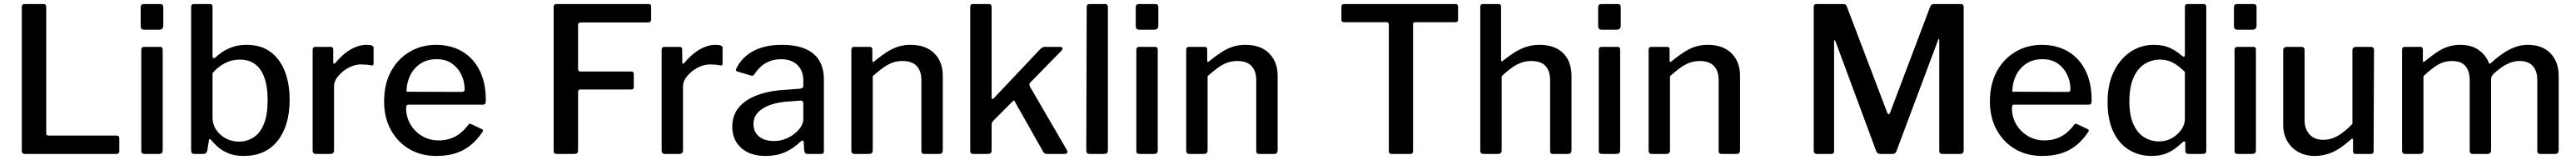

<svg xmlns="http://www.w3.org/2000/svg" viewBox="-20 -762 12761 792"><path d="M88 -727Q88 -742 102 -742H196Q209 -742 209 -727V-102Q209 -91 219 -91H557Q571 -91 571 -79V-13Q571 -7 567.5 -3.5Q564 0 557 0H105Q95 0 91.5 -4Q88 -8 88 -16V-727Z M786 -19Q786 -8 781.5 -4Q777 0 766 0H698Q687 0 683.5 -3.5Q680 -7 680 -16V-515Q680 -530 694 -530H774Q786 -530 786 -516ZM789 -636Q789 -615 769 -615H695Q684 -615 680.5 -620Q677 -625 677 -634V-725Q677 -742 692 -742H775Q789 -742 789 -726Z M945 0Q935 0 931 -4Q927 -8 927 -18V-727Q927 -742 941 -742H1021Q1033 -742 1033 -727V-485Q1033 -475 1037.5 -474Q1042 -473 1049 -479Q1060 -490 1080.5 -504Q1101 -518 1131.5 -529Q1162 -540 1202 -540Q1274 -540 1321 -504.5Q1368 -469 1391.5 -408Q1415 -347 1415 -268Q1415 -140 1355.5 -65Q1296 10 1187 10Q1144 10 1112 -3Q1080 -16 1059 -35Q1038 -54 1026 -69Q1022 -74 1018.5 -73.5Q1015 -73 1015 -66L1007 -17Q1004 0 987 0ZM1033 -180Q1033 -146 1051.5 -119Q1070 -92 1099.5 -76.5Q1129 -61 1163 -61Q1204 -61 1236.5 -82Q1269 -103 1287.5 -148.5Q1306 -194 1306 -266Q1306 -365 1271 -416Q1236 -467 1168 -467Q1127 -467 1092 -448Q1057 -429 1033 -400Z M1545 0Q1537 0 1533 -4Q1529 -8 1529 -16V-515Q1529 -530 1542 -530H1619Q1631 -530 1631 -517V-454Q1631 -448 1634.5 -447Q1638 -446 1642 -451Q1667 -481 1692.5 -500.5Q1718 -520 1744 -530Q1770 -540 1796 -540Q1831 -540 1831 -526V-448Q1831 -436 1820 -438Q1808 -441 1794.5 -442Q1781 -443 1767 -443Q1746 -443 1723 -434Q1700 -425 1680.5 -409.5Q1661 -394 1648 -375Q1635 -356 1635 -336V-17Q1635 0 1616 0H1545Z M1992 -228Q1992 -183 2013.5 -146.5Q2035 -110 2071.5 -88.5Q2108 -67 2153 -67Q2199 -67 2235 -86Q2271 -105 2301 -145Q2304 -149 2307 -149.5Q2310 -150 2316 -147L2367 -123Q2378 -118 2369 -107Q2341 -66 2307.5 -40Q2274 -14 2233 -2Q2192 10 2142 10Q2066 10 2008 -24Q1950 -58 1916.5 -119Q1883 -180 1883 -259Q1883 -346 1917 -408.5Q1951 -471 2009.5 -505.5Q2068 -540 2140 -540Q2214 -540 2269.5 -507.5Q2325 -475 2356 -414Q2387 -353 2387 -266Q2387 -257 2385 -250.5Q2383 -244 2372 -244H2002Q1997 -244 1994.5 -239.5Q1992 -235 1992 -228ZM2265 -307Q2276 -307 2279 -310Q2282 -313 2282 -321Q2282 -359 2265.5 -393Q2249 -427 2218.5 -448Q2188 -469 2143 -469Q2096 -469 2062.5 -446.5Q2029 -424 2011.5 -387Q1994 -350 1994 -308Z M2723 -727Q2723 -742 2737 -742H3194Q3206 -742 3206 -729V-666Q3206 -651 3191 -651H2859Q2844 -651 2844 -638V-420Q2844 -408 2857 -408H3108Q3120 -408 3120 -396V-330Q3120 -319 3108 -319H2856Q2844 -319 2844 -307V-16Q2844 0 2826 0H2740Q2730 0 2726.5 -3.5Q2723 -7 2723 -16V-727Z M3274 0Q3266 0 3262 -4Q3258 -8 3258 -16V-515Q3258 -530 3271 -530H3348Q3360 -530 3360 -517V-454Q3360 -448 3363.5 -447Q3367 -446 3371 -451Q3396 -481 3421.5 -500.5Q3447 -520 3473 -530Q3499 -540 3525 -540Q3560 -540 3560 -526V-448Q3560 -436 3549 -438Q3537 -441 3523.5 -442Q3510 -443 3496 -443Q3475 -443 3452 -434Q3429 -425 3409.5 -409.5Q3390 -394 3377 -375Q3364 -356 3364 -336V-17Q3364 0 3345 0H3274Z M3945 -60Q3910 -26 3868 -8Q3826 10 3774 10Q3696 10 3652 -30Q3608 -70 3608 -135Q3608 -190 3639.5 -229Q3671 -268 3732 -291Q3793 -314 3880 -318L3944 -323Q3951 -324 3955.5 -327Q3960 -330 3960 -338V-363Q3960 -412 3930.5 -440.5Q3901 -469 3849 -469Q3809 -469 3776 -451Q3743 -433 3718 -395Q3714 -390 3711 -388Q3708 -386 3701 -388L3633 -408Q3628 -410 3626.5 -413.5Q3625 -417 3630 -427Q3658 -481 3714.5 -510.5Q3771 -540 3853 -540Q3925 -540 3971.5 -519.5Q4018 -499 4040 -460.5Q4062 -422 4062 -370V-17Q4062 -7 4059 -3.5Q4056 0 4047 0H3980Q3972 0 3968.5 -5.5Q3965 -11 3964 -20L3962 -58Q3960 -74 3945 -60ZM3960 -249Q3960 -266 3946 -264L3892 -260Q3852 -258 3819 -249.5Q3786 -241 3762.5 -227Q3739 -213 3726 -193.5Q3713 -174 3713 -148Q3713 -109 3740.5 -86.5Q3768 -64 3815 -64Q3845 -64 3871.5 -74.5Q3898 -85 3917 -101Q3938 -118 3949 -136Q3960 -154 3960 -171V-249Z M4214 0Q4198 0 4198 -16V-515Q4198 -530 4211 -530H4290Q4302 -530 4302 -517V-462Q4302 -457 4304.5 -455.5Q4307 -454 4312 -459Q4343 -484 4371 -502.5Q4399 -521 4428 -530.5Q4457 -540 4491 -540Q4567 -540 4609 -498Q4651 -456 4651 -387V-18Q4651 0 4634 0H4560Q4552 0 4548.5 -3.5Q4545 -7 4545 -16V-366Q4545 -410 4522 -435Q4499 -460 4451 -460Q4424 -460 4401 -451.5Q4378 -443 4355 -426.5Q4332 -410 4304 -385V-17Q4304 0 4285 0H4214Z M5266 -19Q5270 -12 5267.5 -6Q5265 0 5255 0H5166Q5159 0 5154 -4Q5149 -8 5146 -15L5009 -257Q5007 -263 5004 -264Q5001 -265 4996 -259L4901 -164Q4897 -160 4895 -155.5Q4893 -151 4893 -143V-19Q4893 -8 4888.5 -4Q4884 0 4873 0H4804Q4794 0 4790.5 -3.5Q4787 -7 4787 -16V-727Q4787 -742 4800 -742H4880Q4893 -742 4893 -727V-280Q4893 -273 4895.5 -271.5Q4898 -270 4904 -276L5132 -517Q5145 -530 5155 -530H5230Q5242 -530 5244 -524Q5246 -518 5237 -509L5085 -354Q5081 -350 5080 -346Q5079 -342 5083 -333L5266 -19Z M5469 -19Q5469 -8 5464.5 -4Q5460 0 5448 0H5380Q5362 0 5362 -16L5364 -727Q5364 -742 5377 -742H5456Q5469 -742 5469 -727Z M5716 -19Q5716 -8 5711.5 -4Q5707 0 5696 0H5628Q5617 0 5613.5 -3.5Q5610 -7 5610 -16V-515Q5610 -530 5624 -530H5704Q5716 -530 5716 -516ZM5719 -636Q5719 -615 5699 -615H5625Q5614 -615 5610.5 -620Q5607 -625 5607 -634V-725Q5607 -742 5622 -742H5705Q5719 -742 5719 -726Z M5873 0Q5857 0 5857 -16V-515Q5857 -530 5870 -530H5949Q5961 -530 5961 -517V-462Q5961 -457 5963.5 -455.5Q5966 -454 5971 -459Q6002 -484 6030 -502.5Q6058 -521 6087 -530.5Q6116 -540 6150 -540Q6226 -540 6268 -498Q6310 -456 6310 -387V-18Q6310 0 6293 0H6219Q6211 0 6207.5 -3.5Q6204 -7 6204 -16V-366Q6204 -410 6181 -435Q6158 -460 6110 -460Q6083 -460 6060 -451.5Q6037 -443 6014 -426.5Q5991 -410 5963 -385V-17Q5963 0 5944 0H5873Z M6626 -728Q6626 -735 6629.5 -738.5Q6633 -742 6641 -742H7190Q7198 -742 7201 -738.5Q7204 -735 7204 -728V-664Q7204 -652 7190 -652H6992Q6981 -652 6981 -643V-15Q6981 0 6968 0H6874Q6861 0 6861 -14V-641Q6861 -652 6850 -652H6640Q6626 -652 6626 -664Z M7330 0Q7314 0 7314 -16V-727Q7314 -742 7326 -742H7405Q7417 -742 7417 -729V-465Q7417 -460 7419.5 -458.5Q7422 -457 7427 -462Q7461 -489 7489.5 -506Q7518 -523 7546.5 -531.5Q7575 -540 7607 -540Q7684 -540 7725 -498.5Q7766 -457 7766 -386V-18Q7766 0 7749 0H7675Q7667 0 7663.5 -3.5Q7660 -7 7660 -16V-366Q7660 -410 7637.5 -435Q7615 -460 7567 -460Q7540 -460 7516.5 -451.5Q7493 -443 7470 -426.5Q7447 -410 7420 -385V-17Q7420 0 7401 0H7330Z M8007 -19Q8007 -8 8002.5 -4Q7998 0 7987 0H7919Q7908 0 7904.5 -3.5Q7901 -7 7901 -16V-515Q7901 -530 7915 -530H7995Q8007 -530 8007 -516ZM8010 -636Q8010 -615 7990 -615H7916Q7905 -615 7901.5 -620Q7898 -625 7898 -634V-725Q7898 -742 7913 -742H7996Q8010 -742 8010 -726Z M8164 0Q8148 0 8148 -16V-515Q8148 -530 8161 -530H8240Q8252 -530 8252 -517V-462Q8252 -457 8254.5 -455.5Q8257 -454 8262 -459Q8293 -484 8321 -502.5Q8349 -521 8378 -530.5Q8407 -540 8441 -540Q8517 -540 8559 -498Q8601 -456 8601 -387V-18Q8601 0 8584 0H8510Q8502 0 8498.5 -3.5Q8495 -7 8495 -16V-366Q8495 -410 8472 -435Q8449 -460 8401 -460Q8374 -460 8351 -451.5Q8328 -443 8305 -426.5Q8282 -410 8254 -385V-17Q8254 0 8235 0H8164Z M8982 0Q8966 0 8966 -17V-727Q8966 -742 8980 -742H9111Q9120 -742 9124 -739.5Q9128 -737 9130 -730L9330 -205Q9334 -196 9338 -196.5Q9342 -197 9345 -206L9542 -726Q9548 -742 9560 -742H9696Q9709 -742 9709 -727V-18Q9709 0 9691 0H9605Q9596 0 9592 -3.5Q9588 -7 9588 -16V-564Q9588 -570 9585.5 -569Q9583 -568 9582 -563L9376 -14Q9371 0 9357 0H9297Q9281 0 9276 -13L9074 -557Q9071 -563 9069 -563Q9067 -563 9067 -557V-14Q9067 -7 9064 -3.5Q9061 0 9052 0H8982Z M9948 -228Q9948 -183 9969.5 -146.5Q9991 -110 10027.5 -88.5Q10064 -67 10109 -67Q10155 -67 10191 -86Q10227 -105 10257 -145Q10260 -149 10263 -149.5Q10266 -150 10272 -147L10323 -123Q10334 -118 10325 -107Q10297 -66 10263.5 -40Q10230 -14 10189 -2Q10148 10 10098 10Q10022 10 9964 -24Q9906 -58 9872.5 -119Q9839 -180 9839 -259Q9839 -346 9873 -408.5Q9907 -471 9965.5 -505.5Q10024 -540 10096 -540Q10170 -540 10225.5 -507.5Q10281 -475 10312 -414Q10343 -353 10343 -266Q10343 -257 10341 -250.5Q10339 -244 10328 -244H9958Q9953 -244 9950.5 -239.5Q9948 -235 9948 -228ZM10221 -307Q10232 -307 10235 -310Q10238 -313 10238 -321Q10238 -359 10221.5 -393Q10205 -427 10174.5 -448Q10144 -469 10099 -469Q10052 -469 10018.5 -446.5Q9985 -424 9967.5 -387Q9950 -350 9950 -308Z M10823 0Q10816 0 10811.5 -4Q10807 -8 10807 -16V-54Q10807 -61 10803 -62Q10799 -63 10794 -58Q10781 -46 10761 -30Q10741 -14 10711 -2Q10681 10 10640 10Q10578 10 10528.5 -20Q10479 -50 10450.5 -109.5Q10422 -169 10422 -258Q10422 -343 10452 -406Q10482 -469 10534 -504.5Q10586 -540 10651 -540Q10698 -540 10730.5 -525Q10763 -510 10789 -487Q10797 -480 10801 -481.5Q10805 -483 10805 -494V-727Q10805 -742 10818 -742H10898Q10911 -742 10911 -727V-17Q10911 -8 10907 -4Q10903 0 10892 0H10823ZM10805 -406Q10776 -435 10747 -451Q10718 -467 10682 -467Q10638 -467 10603.5 -444Q10569 -421 10549.5 -375.5Q10530 -330 10530 -261Q10530 -191 10550 -147Q10570 -103 10603.5 -82.5Q10637 -62 10677 -62Q10713 -62 10742 -79Q10771 -96 10788 -121.5Q10805 -147 10805 -172V-406Z M11157 -19Q11157 -8 11152.5 -4Q11148 0 11137 0H11069Q11058 0 11054.5 -3.5Q11051 -7 11051 -16V-515Q11051 -530 11065 -530H11145Q11157 -530 11157 -516ZM11160 -636Q11160 -615 11140 -615H11066Q11055 -615 11051.5 -620Q11048 -625 11048 -634V-725Q11048 -742 11063 -742H11146Q11160 -742 11160 -726Z M11490 -70Q11530 -70 11565.5 -91.5Q11601 -113 11635 -149V-513Q11635 -530 11654 -530H11726Q11742 -530 11742 -514L11740 -14Q11740 0 11728 0H11650Q11638 0 11638 -13V-69Q11638 -74 11635.5 -75.5Q11633 -77 11628 -72Q11577 -26 11535 -8Q11493 10 11449 10Q11404 10 11368.5 -9Q11333 -28 11312.5 -63Q11292 -98 11292 -145V-512Q11292 -530 11310 -530H11383Q11398 -530 11398 -514V-167Q11398 -124 11422.5 -97Q11447 -70 11490 -70Z M11897 0Q11881 0 11881 -16V-515Q11881 -530 11894 -530H11972Q11984 -530 11984 -517V-462Q11984 -457 11987 -455.5Q11990 -454 11994 -459Q12025 -484 12052 -502.5Q12079 -521 12107.5 -530.5Q12136 -540 12169 -540Q12226 -540 12262 -513.5Q12298 -487 12311 -450Q12313 -446 12316.5 -447Q12320 -448 12324 -452Q12353 -479 12382 -498.5Q12411 -518 12441 -529Q12471 -540 12504 -540Q12576 -540 12616.5 -498Q12657 -456 12657 -385V-18Q12657 0 12639 0H12565Q12558 0 12554.5 -3.5Q12551 -7 12551 -16V-366Q12551 -410 12529 -435Q12507 -460 12463 -460Q12437 -460 12413 -450Q12389 -440 12369.5 -425.5Q12350 -411 12335 -397Q12328 -390 12325 -384Q12322 -378 12322 -368V-18Q12322 0 12304 0H12231Q12224 0 12220 -3.5Q12216 -7 12216 -16V-366Q12216 -410 12195 -435Q12174 -460 12128 -460Q12090 -460 12058.5 -441.5Q12027 -423 11987 -385V-17Q11987 0 11968 0H11897Z"/></svg>

Font: Libre Franklin Thin Medium
Style: Regular
Weight: 500
Version: Version 3.000